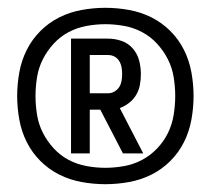

<svg xmlns="http://www.w3.org/2000/svg" viewBox="-20 -907 540 492"><path d="M250 -435Q220 -435 189.5 -440.5Q159 -446 132 -459.5Q105 -473 83.5 -494.5Q62 -516 48.5 -543Q35 -570 29.5 -600.5Q24 -631 24 -661Q24 -691 29.5 -721.5Q35 -752 48.5 -779Q62 -806 83.5 -827.5Q105 -849 132 -862.5Q159 -876 189.5 -881.5Q220 -887 250 -887Q280 -887 310.5 -881.5Q341 -876 368 -862.5Q395 -849 416.5 -827.5Q438 -806 451.5 -779Q465 -752 470.5 -721.5Q476 -691 476 -661Q476 -631 470.5 -600.5Q465 -570 451.5 -543Q438 -516 416.5 -494.5Q395 -473 368 -459.5Q341 -446 310.5 -440.5Q280 -435 250 -435ZM250 -477Q274 -477 298.5 -481.5Q323 -486 344.5 -497.5Q366 -509 383 -527Q400 -545 410.5 -566.5Q421 -588 425 -612.5Q429 -637 429 -661Q429 -685 425 -709.5Q421 -734 410 -755.5Q399 -777 382.5 -795Q366 -813 344.5 -824.5Q323 -836 298.5 -840.5Q274 -845 250 -845Q226 -845 201.5 -840.5Q177 -836 155.5 -824.5Q134 -813 117.5 -795Q101 -777 90 -755.5Q79 -734 75 -709.5Q71 -685 71 -661Q71 -637 75 -612.5Q79 -588 90 -566.5Q101 -545 117.5 -527Q134 -509 155.5 -497.5Q177 -486 201.5 -481.5Q226 -477 250 -477ZM162 -514V-808H257Q275 -808 292 -802Q309 -796 320.5 -782.5Q332 -769 336.5 -752Q341 -735 341 -717Q341 -703 338.5 -689.5Q336 -676 329 -664Q322 -652 311 -643.5Q300 -635 287 -630L347 -514H295L237 -626H210V-514ZM210 -668H257Q266 -668 273.5 -672.5Q281 -677 285.5 -684Q290 -691 291.5 -700Q293 -709 293 -717Q293 -726 291.5 -734.5Q290 -743 285.5 -750.5Q281 -758 273.5 -762Q266 -766 257 -766H210Z"/></svg>

Font: Iosevka Bendy Medium
Style: Regular
Weight: 500
Monospace: yes
Designer: Belleve Invis
Foundry: Belleve Invis
Version: Version 30.1.2